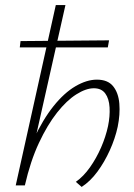

<svg xmlns="http://www.w3.org/2000/svg" viewBox="-20 -731 530 757"><path d="M302 6 279 -14Q309 -35 334.5 -71Q360 -107 378.5 -149.5Q397 -192 406 -234Q414 -273 412 -307.5Q410 -342 395 -362.5Q380 -383 350 -383Q319 -383 281 -359Q243 -335 205 -287Q167 -239 133.5 -167.5Q100 -96 78 0H53Q76 -103 112.5 -181.5Q149 -260 191 -312.5Q233 -365 277.5 -391Q322 -417 362 -417Q405 -417 426 -391Q447 -365 450.5 -322.5Q454 -280 444 -231Q434 -185 413 -138.5Q392 -92 364 -54Q336 -16 302 6ZM42 0 200 -711H238L78 0ZM405 -544H58L61 -569L410 -572Z"/></svg>

Font: Ysabeau ExtraLight
Style: Italic
Weight: 250
Italic angle: -12°
Version: Version 2.000;gftools[0.9.27.dev2+g8671c4b]